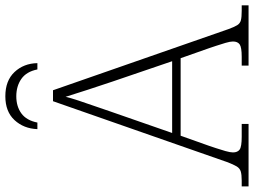

<svg xmlns="http://www.w3.org/2000/svg" viewBox="-136 -794 928 701"><g transform="rotate(-90 327.5 -444.0)"><path d="M-3 0V-25H18Q40 -25 51.5 -28.5Q63 -32 70 -43.5Q77 -55 86 -79L308 -714H348L571 -74Q579 -52 585.5 -41.5Q592 -31 603.5 -28Q615 -25 638 -25H658V0H438V-25H470Q505 -25 515.5 -32.5Q526 -40 526 -57Q526 -67 521 -84Q516 -101 510.5 -117.5Q505 -134 502 -143L465 -248H182L145 -144Q142 -135 136.5 -118.5Q131 -102 126 -84.5Q121 -67 121 -57Q121 -40 131.5 -32.5Q142 -25 178 -25H225V0ZM192 -279H454L380 -496Q366 -538 350 -586.5Q334 -635 324 -668Q320 -650 310.5 -621.5Q301 -593 290 -561.5Q279 -530 271 -506ZM206 -771Q208 -821 239 -854.5Q270 -888 326 -888Q383 -888 414.5 -854.5Q446 -821 447 -771H424Q416 -811 389.5 -829.5Q363 -848 326 -848Q289 -848 263.5 -829.5Q238 -811 230 -771Z"/></g></svg>

Font: Noto Serif ExtraLight
Style: Regular
Weight: 200
Designer: Monotype Design Team
Foundry: Monotype Imaging Inc.
Version: Version 2.015; ttfautohint (v1.8.4.7-5d5b)